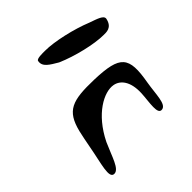

<svg xmlns="http://www.w3.org/2000/svg" viewBox="-234 -1118 1318 1318"><g transform="rotate(-45 425.0 -459.0)"><path d="M147 -237C124 -108 83 9 137 8C184 7 207 -85 252 -185C343 -370 483 -441 562 -427C616 -418 664 -366 659 -252C655 -169 630 -64 681 -73C727 -81 723 -174 740 -275C778 -491 740 -539 496 -547C287 -553 214 -529 174 -369C165 -332 157 -288 147 -237ZM398 -926C373 -926 317 -928 314 -910C304 -860 352 -835 409 -801C516 -754 670 -718 757 -718C783 -718 835 -712 850 -783C856 -813 806 -827 750 -847C642 -891 488 -926 398 -926Z"/></g></svg>

Font: Venom Sans
Style: BdObl
Weight: 700
Version: Version 1.001